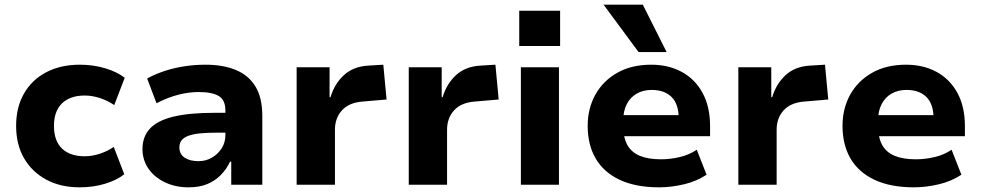

<svg xmlns="http://www.w3.org/2000/svg" viewBox="-20 -791 4198 822"><path d="M321 11Q239 11 178 -22Q117 -55 83 -113.5Q49 -172 49 -252Q49 -332 83 -391Q117 -450 178.5 -482Q240 -514 322 -514Q380 -514 431 -498.5Q482 -483 514 -458L469 -341Q442 -360 408.5 -371Q375 -382 343 -382Q280 -382 245.5 -348.5Q211 -315 211 -252Q211 -188 245.5 -155Q280 -122 342 -122Q375 -122 408 -133Q441 -144 467 -162L512 -45Q481 -20 430.5 -4.5Q380 11 321 11Z M787 11Q731 11 686 -10.5Q641 -32 615.5 -69Q590 -106 590 -153Q590 -206 622 -240.5Q654 -275 722 -291.5Q790 -308 897 -308H966V-223H906Q866 -223 836.5 -220Q807 -217 787.5 -210Q768 -203 758 -191Q748 -179 748 -160Q748 -131 770.5 -116Q793 -101 830 -101Q861 -101 887 -116Q913 -131 929 -156Q945 -181 945 -213V-317Q945 -363 916.5 -380Q888 -397 830 -397Q790 -397 745.5 -386Q701 -375 650 -349L610 -455Q647 -475 687.5 -488Q728 -501 771.5 -507.5Q815 -514 860 -514Q935 -514 989.5 -491.5Q1044 -469 1073.5 -421Q1103 -373 1103 -295V0H970V-99H965Q950 -67 925.5 -42Q901 -17 867.5 -3Q834 11 787 11Z M1250 0V-503H1391V-375H1395Q1412 -432 1452 -469Q1492 -506 1555 -510L1621 -514L1635 -365L1530 -356Q1473 -351 1443.5 -318Q1414 -285 1414 -236V0Z M1730 0V-503H1871V-375H1875Q1892 -432 1932 -469Q1972 -506 2035 -510L2101 -514L2115 -365L2010 -356Q1953 -351 1923.5 -318Q1894 -285 1894 -236V0Z M2203 -594V-745H2378V-594ZM2210 0V-503H2373V0Z M2802 11Q2702 11 2633.5 -21Q2565 -53 2530.5 -112Q2496 -171 2496 -252Q2496 -326 2528.5 -385Q2561 -444 2622 -479Q2683 -514 2768 -514Q2842 -514 2899 -483Q2956 -452 2988 -393Q3020 -334 3020 -251V-208H2625V-298H2898L2886 -281Q2886 -345 2855.5 -375.5Q2825 -406 2770 -406Q2734 -406 2706.5 -390.5Q2679 -375 2663.5 -345.5Q2648 -316 2648 -272V-255Q2648 -203 2665.5 -171Q2683 -139 2719 -124Q2755 -109 2810 -109Q2849 -109 2890 -118.5Q2931 -128 2963 -150L3005 -43Q2963 -15 2908.5 -2Q2854 11 2802 11ZM2714 -568 2564 -771H2732L2834 -568Z M3141 0V-503H3282V-375H3286Q3303 -432 3343 -469Q3383 -506 3446 -510L3512 -514L3526 -365L3421 -356Q3364 -351 3334.5 -318Q3305 -285 3305 -236V0Z M3893 11Q3793 11 3724.5 -21Q3656 -53 3621.5 -112Q3587 -171 3587 -252Q3587 -326 3619.5 -385Q3652 -444 3713 -479Q3774 -514 3859 -514Q3933 -514 3990 -483Q4047 -452 4079 -393Q4111 -334 4111 -251V-208H3716V-298H3989L3977 -281Q3977 -345 3946.5 -375.5Q3916 -406 3861 -406Q3825 -406 3797.5 -390.5Q3770 -375 3754.5 -345.5Q3739 -316 3739 -272V-255Q3739 -203 3756.5 -171Q3774 -139 3810 -124Q3846 -109 3901 -109Q3940 -109 3981 -118.5Q4022 -128 4054 -150L4096 -43Q4054 -15 3999.5 -2Q3945 11 3893 11Z"/></svg>

Font: Nunito Sans 7pt ExtraBold
Style: Regular
Weight: 800
Designer: Vernon Adams
Foundry: Vernon Adams
Version: Version 3.101;gftools[0.9.27]